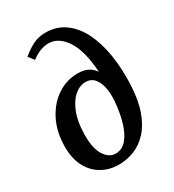

<svg xmlns="http://www.w3.org/2000/svg" viewBox="-185 -863 885 978"><g transform="rotate(-30 257.0 -374.0)"><path d="M226 11Q170 11 125.5 -14.5Q81 -40 55.5 -89Q30 -138 31 -209Q32 -295 66 -360.5Q100 -426 155.5 -462Q211 -498 276 -497Q306 -497 330 -486.5Q354 -476 372 -450Q364 -578 322 -641Q280 -704 221 -704Q197 -704 172 -694.5Q147 -685 121 -665L95 -698Q130 -727 162.5 -743Q195 -759 235 -759Q300 -759 348 -724.5Q396 -690 426.5 -629Q457 -568 470 -487Q483 -406 479 -314Q475 -223 452.5 -161Q430 -99 394.5 -61Q359 -23 315 -6Q271 11 226 11ZM239 -46Q276 -46 302.5 -76Q329 -106 345 -159Q361 -212 367 -281Q370 -323 363 -359Q356 -395 337 -417Q318 -439 286 -439Q252 -439 221 -412.5Q190 -386 170 -335Q150 -284 149 -213Q147 -130 173.5 -88Q200 -46 239 -46Z"/></g></svg>

Font: Lora SemiBold
Style: Italic
Weight: 600
Italic angle: -3°
Designer: Olga Karpushina, Alexei Vanyashin (Cyrillic)
Foundry: Cyreal
Version: Version 3.011; ttfautohint (v1.8.4.7-5d5b)